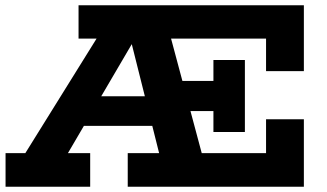

<svg xmlns="http://www.w3.org/2000/svg" viewBox="-20 -706 1235 726"><path d="M8 -18 375 -608H614L772 -18H609L460 -612H521L173 -18ZM1 0V-127H321V0ZM250 -230 273 -342H634L656 -230ZM463 0V-127H986V-255H1129V0ZM986 -437V-560H277V-686H1129V-437ZM787 -479H906V-207H787V-286H581V-400H787Z"/></svg>

Font: BioRhyme ExtraBold ExtraBold
Style: Regular
Weight: 800
Version: Version 1.600;gftools[0.9.33]